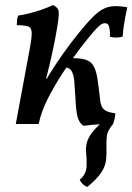

<svg xmlns="http://www.w3.org/2000/svg" viewBox="-20 -487 520 754"><path d="M42 0 96 -291Q105 -338 104.5 -358Q104 -378 91 -383Q78 -388 46 -388Q46 -399 47 -409Q48 -419 52 -426Q68 -428 94.5 -434.5Q121 -441 147.5 -450.5Q174 -460 188 -467Q205 -459 209 -448Q213 -437 208 -402Q204 -374 196.5 -334.5Q189 -295 179.5 -253.5Q170 -212 160.5 -175Q151 -138 142 -113L122 -87Q129 -115 150 -153.5Q171 -192 199.5 -235Q228 -278 258 -317.5Q288 -357 313 -386Q353 -433 378.5 -448Q404 -463 432 -463Q443 -463 458 -461.5Q473 -460 480 -458Q476 -442 472.5 -423Q469 -404 466 -384Q463 -364 462 -344Q454 -340 439 -339.5Q424 -339 412 -343Q412 -372 408 -384Q404 -396 392 -396Q382 -396 371.5 -387Q361 -378 346 -361Q327 -339 295 -297.5Q263 -256 229 -204.5Q195 -153 168 -100Q141 -47 132 0ZM141 -162V-178H173V-162ZM308 7Q289 -6 283.5 -32.5Q278 -59 276 -106Q274 -139 272 -165Q270 -191 262 -206.5Q254 -222 235 -222L255 -259Q287 -259 307 -255Q327 -251 338.5 -239.5Q350 -228 356.5 -206Q363 -184 367 -147Q371 -111 374 -89Q377 -67 389 -56.5Q401 -46 433 -42Q432 -29 429.5 -18.5Q427 -8 424 0Q390 0 364.5 1.5Q339 3 308 7ZM323 247Q303 240 293 219Q319 197 320 166Q321 135 318 110Q316 87 323 67Q330 47 346 28Q362 9 384 -9L424 0Q404 24 400.5 42Q397 60 398 93Q399 118 396.5 141.5Q394 165 378 190Q362 215 323 247Z"/></svg>

Font: Vollkorn
Style: Italic
Weight: 400
Italic angle: -11°
Designer: Friedrich Althausen
Foundry: Friedrich Althausen
Version: Version 5.001